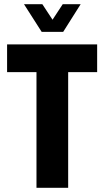

<svg xmlns="http://www.w3.org/2000/svg" viewBox="-20 -901 501 921"><path d="M155 0V-555H14V-688H446V-555H307V0ZM95 -881H183L252 -776H212L281 -881H367L283 -748H180Z"/></svg>

Font: Archivo ExtraCondensed ExtraBold
Style: Regular
Weight: 800
Width: 2
Designer: Hector Gatti
Foundry: Omnibus-Type
Version: Version 2.001